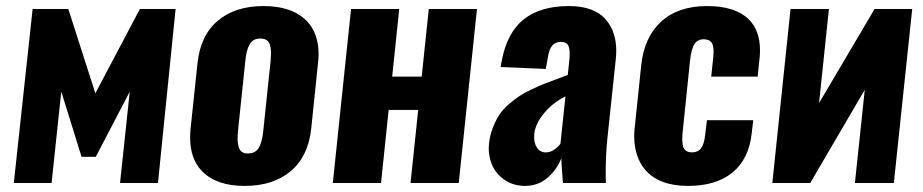

<svg xmlns="http://www.w3.org/2000/svg" viewBox="-20 -608 3066 638"><path d="M25.9 0 88.4 -578.1H207L296.9 -297.9L444.8 -578.1H563.5L504.9 0H378.9L411.1 -303.2L298.3 -86.9H251L183.6 -303.7L151.4 0Z M793 9.8Q699.2 9.8 651.4 -39.1Q611.8 -79.6 611.8 -150.9Q611.8 -165.5 613.3 -181.2L636.2 -397Q645.5 -489.7 703.4 -538.8Q761.2 -587.9 855.5 -587.9Q950.2 -587.9 998.5 -539.1Q1038.6 -498.5 1038.6 -428.2Q1038.6 -413.1 1036.6 -397L1014.2 -181.2Q1004.4 -88.4 946 -39.3Q887.7 9.8 793 9.8ZM804.2 -98.1Q828.1 -98.1 839.4 -116Q850.6 -133.8 854.5 -169.9L879.4 -407.7Q880.4 -419.4 880.4 -429.2Q880.9 -449.7 876 -461.9Q869.1 -480 844.7 -480Q821.3 -480 810.1 -461.4Q798.8 -442.9 795.4 -407.7L770.5 -169.9Q769.5 -158.7 769.5 -148.9Q769.5 -128.9 774.4 -116.2Q781.2 -97.7 804.2 -98.1Z M1085.9 0 1146.5 -578.1H1306.6L1283.2 -353.5H1381.3L1404.8 -578.1H1564.9L1504.4 0H1344.2L1369.6 -242.7H1271.5L1246.1 0Z M1793.9 -101.6Q1818.8 -101.6 1842.3 -129.9L1858.9 -287.6Q1818.4 -268.1 1788.8 -232.9Q1759.3 -197.8 1755.4 -163.6Q1754.9 -157.7 1754.9 -152.3Q1754.9 -131.8 1763.7 -118.2Q1774.4 -101.6 1793.9 -101.6ZM1724.1 9.8Q1683.1 9.3 1654.1 -12Q1625 -33.2 1613.3 -64.5Q1604 -88.9 1604 -115.2Q1604 -123 1605 -130.9Q1607.9 -159.2 1617.7 -183.8Q1627.4 -208.5 1639.2 -226.6Q1650.9 -244.6 1670.9 -261.7Q1690.9 -278.8 1706.3 -289.1Q1721.7 -299.3 1747.6 -311.5Q1773.4 -323.7 1787.8 -329.3Q1802.2 -335 1829.6 -345Q1856.9 -355 1866.7 -358.9L1872.6 -415.5Q1873 -423.3 1873 -429.7Q1873 -445.3 1869.1 -455.1Q1863.3 -468.8 1843.3 -468.8Q1808.6 -468.8 1801.3 -420.9L1793.5 -378.9L1643.6 -385.3Q1643.6 -386.7 1645 -395Q1646.5 -403.3 1647 -404.3Q1664.1 -498.5 1719.7 -543.2Q1775.4 -587.9 1870.6 -587.9Q1956.1 -587.9 1995.1 -540.5Q2027.3 -501.5 2027.8 -440.4Q2027.8 -427.7 2026.4 -413.6L1998 -145Q1992.7 -95.2 1992.7 -30.8Q1992.7 -15.6 1993.2 0H1850.6Q1845.2 -68.8 1845.2 -82Q1829.6 -42.5 1798.3 -16.4Q1767.1 9.8 1724.1 9.8Z M2266.6 9.8Q2171.4 9.8 2125.5 -42Q2087.9 -84.5 2087.4 -155.3Q2087.4 -170.4 2089.4 -187L2110.8 -391.6Q2120.6 -484.9 2177.2 -536.4Q2233.9 -587.9 2329.6 -587.9Q2422.9 -587.9 2467.8 -543.9Q2505.4 -507.3 2505.4 -440.9Q2505.4 -427.7 2503.9 -413.6L2497.6 -353.5H2343.3L2350.1 -417.5Q2351.1 -427.7 2351.1 -436.5Q2351.1 -456.1 2345.7 -464.8Q2337.9 -477.5 2318.4 -477.5Q2298.3 -477.5 2287.8 -461.9Q2277.3 -446.3 2272.9 -406.7L2248.5 -170.4Q2247.1 -156.2 2247.1 -145.5Q2247.1 -126 2252 -116.2Q2259.8 -101.6 2278.8 -101.6Q2298.8 -101.6 2309.3 -115Q2319.8 -128.4 2323.2 -159.7L2329.1 -208.5H2482.9L2478 -166Q2468.8 -79.6 2414.1 -34.9Q2359.4 9.8 2266.6 9.8Z M2546.4 0 2606.9 -578.1H2734.4L2701.7 -265.6L2886.2 -578.1H3011.2L2950.2 0H2820.8L2853.5 -309.6L2672.4 0Z"/></svg>

Font: Oswald
Style: Bold
Weight: 700
Designer: Vernon Adams
Foundry: Vernon Adams
Version: 3.0; ttfautohint (v0.94.23-7a4d-dirty) -l 8 -r 50 -G 200 -x 